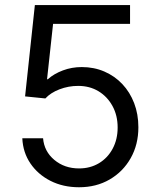

<svg xmlns="http://www.w3.org/2000/svg" viewBox="-20 -748 638 777"><path d="M299.8 9.8Q235.4 9.8 184.3 -16.1Q133.3 -42 103 -86.7Q72.8 -131.3 70.3 -188.5H154.3Q158.7 -135.3 200 -100.8Q241.2 -66.4 299.8 -66.4Q345.2 -66.4 380.6 -87.6Q416 -108.9 436 -146.5Q456.1 -184.1 456.1 -231.9Q456.1 -280.8 435.3 -318.8Q414.6 -356.9 378.7 -378.7Q342.8 -400.4 296.4 -400.4Q256.8 -400.4 220.7 -386.5Q184.6 -372.6 163.6 -349.6L81.5 -357.9L121.1 -727.5H506.3V-651.4H194.8L170.4 -427.2H173.3Q198.7 -449.7 234.6 -463.1Q270.5 -476.6 311 -476.6Q360.4 -476.6 402.3 -458.5Q444.3 -440.4 475.1 -407.7Q505.9 -375 522.9 -330.6Q540 -286.1 540 -232.9Q540 -163.1 509 -108.2Q478 -53.2 423.8 -21.7Q369.6 9.8 299.8 9.8Z"/></svg>

Font: V-Inter
Style: Regular-375
Weight: 375
Designer: Rasmus Andersson
Foundry: rsms
Version: Version 4.000;git-4146feb